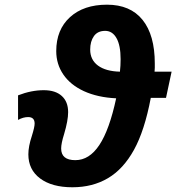

<svg xmlns="http://www.w3.org/2000/svg" viewBox="-20 -790 753 820"><path d="M624 -372.1H689L712.9 -483.9H640.1L641.1 -501V-519C641.1 -599.8 623.7 -661.8 588.9 -705.1C554 -748.4 503.4 -770 437 -770C370.6 -770 317.9 -752.2 278.8 -716.6C239.7 -680.9 220.2 -632.6 220.2 -571.8C220.2 -534.7 230.3 -501.3 250.5 -471.7C270.7 -442.1 300 -418.4 338.6 -400.6C377.2 -382.9 423 -372.7 476.1 -370.1C456.9 -280.3 432.9 -213.8 404.3 -170.7C375.7 -127.5 341.5 -106 301.8 -106C261.4 -106 241.2 -122.6 241.2 -155.8C241.2 -170.1 245.4 -190.8 253.9 -217.8C265.3 -256.2 271 -287.3 271 -311C271 -340.7 262 -363.7 243.9 -380.1C225.8 -396.6 200.2 -404.8 167 -404.8C131.5 -404.8 94.9 -397.5 57.1 -382.8V-277.8C71.8 -286 86.1 -290 100.1 -290C118.7 -290 127.9 -280.8 127.9 -262.2C127.9 -252.4 124 -235 116.2 -210C106.1 -179.7 101.1 -153.3 101.1 -130.9C101.1 -87.2 117.8 -52.9 151.4 -27.8C184.9 -2.8 230.8 9.8 289.1 9.8C346.7 9.8 397.4 -3.2 441.2 -29.1C484.9 -54.9 522 -95.3 552.2 -150.1C582.5 -205 606.4 -279 624 -372.1ZM365.2 -578.1C365.2 -601.6 370.5 -620.8 381.1 -635.7C391.7 -650.7 407.7 -658.2 429.2 -658.2C449.7 -658.2 465.8 -647.9 477.5 -627.2C489.3 -606.5 495.1 -576.5 495.1 -537.1C495.1 -517.9 494.1 -500.2 492.2 -483.9C451.8 -484.9 420.6 -493.6 398.4 -510C376.3 -526.4 365.2 -549.2 365.2 -578.1Z"/></svg>

Font: OpenSans
Style: Bold Italic
Weight: 700
Italic angle: -12°
Foundry: Ascender Corporation
Version: Version 1.10; ttfautohint (v1.2) -l 8 -r 50 -G 200 -x 14 -D 